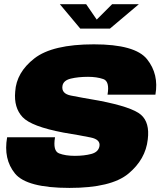

<svg xmlns="http://www.w3.org/2000/svg" viewBox="-20 -893 776 916"><path d="M363 -756.5H504.5L642.5 -873H515L441.5 -799.5L391 -873H265.5ZM311.5 3.5Q510.5 3.5 592.5 -64.5Q674.5 -132.5 685 -228Q695 -308.5 652.5 -345.5Q610 -382.5 451.5 -413Q363.5 -428 317.8 -437.2Q272 -446.5 278 -483.5Q282.5 -509.5 318 -518Q353.5 -526.5 400 -526.5Q441.5 -526.5 472.8 -515.8Q504 -505 493 -441.5H721.5Q738.5 -539 681.8 -610.2Q625 -681.5 428 -681.5Q230.5 -681.5 144.2 -614.5Q58 -547.5 52.5 -455.5Q45.5 -379.5 87.5 -334.5Q129.5 -289.5 282.5 -260.5Q364.5 -247 412.2 -237.2Q460 -227.5 454.5 -195.5Q449.5 -167.5 415.5 -158.5Q381.5 -149.5 337 -149.5Q292 -149.5 261.8 -161.2Q231.5 -173 242.5 -238H14Q-4.5 -134 51.5 -65.2Q107.5 3.5 311.5 3.5Z"/></svg>

Font: Anybody Black
Style: Italic
Weight: 900
Italic angle: -10°
Designer: Tyler Finck
Foundry: Etcetera Type Company
Version: Version 1.113;gftools[0.9.25]